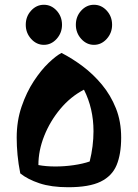

<svg xmlns="http://www.w3.org/2000/svg" viewBox="-20 -761 578 805"><path d="M266 24Q195 24 145.5 7.5Q96 -9 65 -34Q57 -74 53.5 -111.5Q50 -149 50 -184Q50 -254 70.5 -314Q91 -374 121.5 -420.5Q152 -467 184 -497.5Q216 -528 238 -539Q283 -516 327 -483Q371 -450 407.5 -406Q444 -362 466 -307Q488 -252 488 -184Q488 -115 469 -69Q450 -23 402 0.5Q354 24 266 24ZM212 -63Q250 -63 288.5 -68.5Q327 -74 356 -84Q364 -116 368 -148Q372 -180 372 -211Q372 -306 332 -385Q276 -356 233 -304.5Q190 -253 165.5 -191.5Q141 -130 141 -69Q173 -63 212 -63ZM374 -573Q343 -573 320.5 -598Q298 -623 298 -657Q298 -692 320.5 -716.5Q343 -741 374 -741Q405 -741 427.5 -716.5Q450 -692 450 -657Q450 -623 427.5 -598Q405 -573 374 -573ZM164 -573Q133 -573 110.5 -598Q88 -623 88 -657Q88 -692 110.5 -716.5Q133 -741 164 -741Q195 -741 217.5 -716.5Q240 -692 240 -657Q240 -623 217.5 -598Q195 -573 164 -573Z"/></svg>

Font: Joti One
Style: Regular
Weight: 400
Designer: Eduardo Rodriguez Tunni
Foundry: Eduardo Rodriguez Tunni
Version: Version 1.002; ttfautohint (v1.8.4.7-5d5b);gftools[0.9.24]